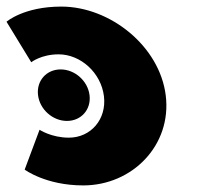

<svg xmlns="http://www.w3.org/2000/svg" viewBox="-20 -548 614 583"><path d="M164.1 -337.2C120.7 -337.2 90.2 -302.3 95.5 -259C100.8 -215.7 140 -180.8 183.3 -180.8C226.7 -180.8 257.2 -215.7 251.9 -259C246.6 -302.3 207.4 -337.2 164.1 -337.2ZM189 -130C136 -130 100.1 -154 100.1 -154L54.9 -33C54.9 -33 118.8 15 232.8 15C381.8 15 501.9 -107 483.3 -258C464.9 -408 314.2 -528 166.2 -528C52.2 -528 -0.2 -482 -0.2 -482L74.9 -359C74.9 -359 105 -383 158 -383C225 -383 286.8 -327 295.6 -256C304.2 -186 256 -130 189 -130Z"/></svg>

Font: Hussar
Style: BdOpOblOne
Weight: 700
Foundry: Cannot Into Space Fonts
Version: Version 2.00